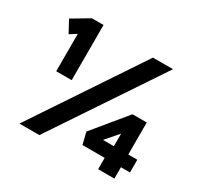

<svg xmlns="http://www.w3.org/2000/svg" viewBox="-153 -902 1118 1085"><g transform="rotate(30 406.0 -359.5)"><path d="M127 -360V-604L83 -576L41 -654L152 -720H228V-360ZM95 0 562 -700H693L225 0ZM715 1H609V-73H464L445 -150L622 -365H715V-156H774V-73H715ZM550 -156H621V-238Z"/></g></svg>

Font: Lexend Deca SemiBold
Style: Regular
Weight: 600
Designer: Bonnie Shaver-Troup, Thomas Jockin
Foundry: Lexend
Version: Version 1.008; ttfautohint (v1.8.4.7-5d5b)